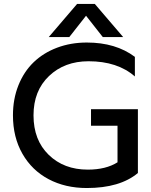

<svg xmlns="http://www.w3.org/2000/svg" viewBox="-20 -927 756 962"><path d="M224.1 -741.2 366.2 -907.2H455.1L597.2 -741.2H495.1L411.1 -848.1L327.1 -741.2ZM415 15.1Q307.1 15.1 223.4 -29.3Q139.6 -73.7 92.3 -156.7Q44.9 -239.7 44.9 -349.1Q44.9 -431.2 72.3 -499.5Q99.6 -567.9 148.4 -615Q197.3 -662.1 265.9 -688Q334.5 -713.9 415 -713.9Q560.1 -713.9 655.8 -642.1V-543.9Q568.8 -620.1 423.8 -620.1Q303.2 -620.1 225.6 -546.1Q147.9 -472.2 147.9 -349.1Q147.9 -225.1 224.1 -151.1Q300.3 -77.1 419.9 -77.1Q510.7 -77.1 568.8 -113.8V-296.9H436V-379.9H670.9V-60.1Q580.6 15.1 415 15.1Z"/></svg>

Font: Prompt
Style: Regular
Weight: 400
Designer: Katatrad Team
Foundry: CadsonDemak
Version: Version 1.000;PS 001.000;hotconv 1.0.88;makeotf.lib2.5.64775